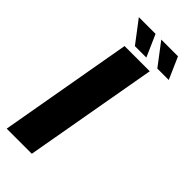

<svg xmlns="http://www.w3.org/2000/svg" viewBox="-260 -767 808 808"><g transform="rotate(45 144.0 -362.5)"><path d="M-25 0H124.5L230 -596.5H80ZM244.5 -627H312.5L269.5 -725H170ZM111 -627H179L136 -725H36.5Z"/></g></svg>

Font: Anybody Condensed
Style: Bold Italic
Weight: 700
Width: 3
Italic angle: -10°
Version: Version 1.113;gftools[0.9.25]